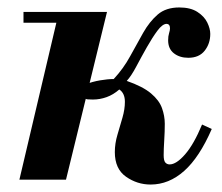

<svg xmlns="http://www.w3.org/2000/svg" viewBox="-20 -482 595 515"><path d="M384 13Q348 13 318 -8Q288 -29 288 -74Q288 -97 295 -120.5Q302 -144 308.5 -166.5Q315 -189 315 -209Q315 -232 300 -242Q284 -228 266 -221.5Q248 -215 229 -215Q221 -215 215 -215.5Q209 -216 202 -222L210 -256Q228 -263 248.5 -266.5Q269 -270 285 -270Q311 -298 329 -331Q347 -364 364 -394Q381 -424 403 -443Q425 -462 461 -462Q491 -462 509.5 -450Q528 -438 536 -421.5Q544 -405 544 -391Q544 -365 529 -346Q514 -327 485 -327Q462 -327 446.5 -339Q431 -351 431 -374Q431 -385 433.5 -393Q436 -401 436 -406Q436 -412 433.5 -415Q431 -418 427 -418Q416 -418 402.5 -400Q389 -382 374 -355.5Q359 -329 345.5 -303.5Q332 -278 320 -265Q363 -250 385 -231.5Q407 -213 414.5 -192Q422 -171 422 -150Q422 -129 420.5 -105.5Q419 -82 419 -66Q419 -51 423.5 -46Q428 -41 435 -41Q453 -41 476.5 -68Q500 -95 522 -148L548 -136Q515 -60 474 -23.5Q433 13 384 13ZM32 0 138 -450H267L157 0ZM43 -421V-450H255V-421Z"/></svg>

Font: Libre Bodoni SemiBold
Style: Italic
Weight: 600
Italic angle: -13°
Version: Version 2.003